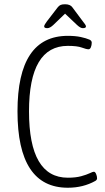

<svg xmlns="http://www.w3.org/2000/svg" viewBox="-20 -874 490 900"><path d="M298 6Q62 6 62 -352Q62 -706 298 -706Q333 -706 358.5 -700.5Q384 -695 400 -688Q410 -683 410 -674Q410 -662 406 -652.5Q402 -643 395 -643Q385 -643 363.5 -651Q342 -659 298 -659Q116 -659 116 -352Q116 -41 298 -41Q335 -41 360.5 -48Q386 -55 400.5 -62Q415 -69 420 -69Q426 -69 430.5 -58.5Q435 -48 435 -38Q435 -31 427 -26Q370 6 298 6ZM202 -742Q187 -742 187 -750Q187 -755 191.5 -761.5Q196 -768 200 -774L250 -839Q257 -848 264.5 -851Q272 -854 285 -854Q309 -854 319 -840L369 -773Q374 -767 378.5 -760.5Q383 -754 383 -750Q383 -742 368 -742Q357 -742 341 -757L285 -810L230 -757Q214 -742 202 -742Z"/></svg>

Font: Asap Condensed ExtraLight
Style: Regular
Weight: 200
Width: 3
Designer: Pablo Cosgaya
Foundry: Omnibus-Type
Version: Version 3.001; ttfautohint (v1.8.4.7-5d5b)